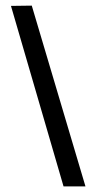

<svg xmlns="http://www.w3.org/2000/svg" viewBox="-20 -663 330 683"><path d="M206 0 19 -642 93 -643 284 0Z"/></svg>

Font: New Amsterdam
Style: Regular
Weight: 400
Designer: Vladimir Nikolic
Foundry: Vladimir Nikolic
Version: Version 1.000; ttfautohint (v1.8.4.7-5d5b)